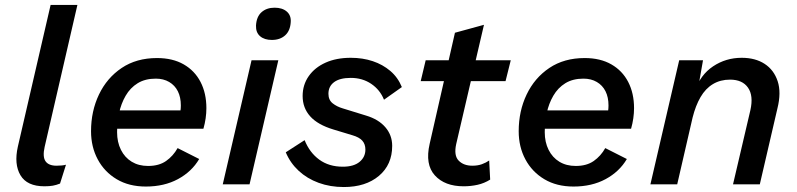

<svg xmlns="http://www.w3.org/2000/svg" viewBox="-20 -743 3212 774"><path d="M159 8Q89 8 62.5 -36.5Q36 -81 52 -152L184 -723H292L160 -151Q151 -111 163.5 -93Q176 -75 208 -75Q232 -75 246 -79L222 -3Q207 3 193 5.5Q179 8 159 8Z M568 9Q500 9 450.5 -20.5Q401 -50 374 -100.5Q347 -151 347 -214Q347 -295 379 -362Q411 -429 470.5 -469Q530 -509 613 -509Q676 -509 720.5 -483.5Q765 -458 788.5 -412.5Q812 -367 812 -307Q812 -287 809 -266Q806 -245 800 -224H410L411 -298H740L703 -272Q706 -285 707.5 -296Q709 -307 709 -318Q709 -351 697 -375Q685 -399 662 -412.5Q639 -426 608 -426Q565 -426 535 -407.5Q505 -389 486.5 -357Q468 -325 460 -287Q452 -249 452 -210Q452 -170 467.5 -139Q483 -108 511 -91Q539 -74 577 -74Q621 -74 649.5 -94Q678 -114 696 -146L783 -102Q753 -51 697.5 -21Q642 9 568 9Z M1102 -500 986 0H878L994 -500ZM1076 -582Q1046 -582 1028.5 -597Q1011 -612 1012 -640Q1014 -676 1034.5 -694Q1055 -712 1087 -712Q1118 -712 1136 -696.5Q1154 -681 1152 -654Q1150 -619 1129.5 -600.5Q1109 -582 1076 -582Z M1366 11Q1311 11 1264.5 -6Q1218 -23 1184 -54.5Q1150 -86 1132 -129L1208 -178Q1228 -128 1267 -99.5Q1306 -71 1362 -71Q1406 -71 1429.5 -90.5Q1453 -110 1453 -140Q1453 -162 1440.5 -176Q1428 -190 1400 -198L1324 -221Q1261 -240 1230.5 -274Q1200 -308 1200 -356Q1200 -401 1224.5 -436Q1249 -471 1292.5 -490.5Q1336 -510 1394 -510Q1442 -510 1482.5 -496.5Q1523 -483 1553.5 -457Q1584 -431 1600 -392L1528 -341Q1512 -381 1476.5 -405Q1441 -429 1394 -429Q1350 -429 1327 -412Q1304 -395 1304 -365Q1304 -340 1321 -326.5Q1338 -313 1362 -306L1456 -277Q1506 -262 1533.5 -230Q1561 -198 1561 -155Q1561 -79 1507.5 -34Q1454 11 1366 11Z M1849 8Q1773 8 1733 -36Q1693 -80 1712 -163L1814 -611L1931 -643L1819 -162Q1809 -116 1829 -95.5Q1849 -75 1884 -75Q1906 -75 1922.5 -81Q1939 -87 1952 -96L1956 -19Q1932 -4 1905 2Q1878 8 1849 8ZM1676 -416 1696 -500H2039L2018 -416Z M2292 9Q2224 9 2174.5 -20.5Q2125 -50 2098 -100.5Q2071 -151 2071 -214Q2071 -295 2103 -362Q2135 -429 2194.5 -469Q2254 -509 2337 -509Q2400 -509 2444.5 -483.5Q2489 -458 2512.5 -412.5Q2536 -367 2536 -307Q2536 -287 2533 -266Q2530 -245 2524 -224H2134L2135 -298H2464L2427 -272Q2430 -285 2431.5 -296Q2433 -307 2433 -318Q2433 -351 2421 -375Q2409 -399 2386 -412.5Q2363 -426 2332 -426Q2289 -426 2259 -407.5Q2229 -389 2210.5 -357Q2192 -325 2184 -287Q2176 -249 2176 -210Q2176 -170 2191.5 -139Q2207 -108 2235 -91Q2263 -74 2301 -74Q2345 -74 2373.5 -94Q2402 -114 2420 -146L2507 -102Q2477 -51 2421.5 -21Q2366 9 2292 9Z M2602 0 2718 -500H2814L2791 -369L2782 -377Q2803 -441 2854.5 -475.5Q2906 -510 2970 -510Q3025 -510 3062.5 -485.5Q3100 -461 3115 -415.5Q3130 -370 3114 -306L3043 0H2935L3005 -299Q3018 -357 2995.5 -389.5Q2973 -422 2923 -422Q2884 -422 2854 -404Q2824 -386 2804 -351.5Q2784 -317 2772 -269L2710 0Z"/></svg>

Font: Kantumruy Pro Medium
Style: Italic
Weight: 500
Italic angle: -13°
Designer: Sovichet Tep
Foundry: Sovichet Tep
Version: Version 1.002